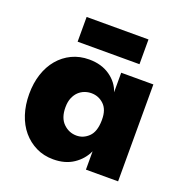

<svg xmlns="http://www.w3.org/2000/svg" viewBox="-121 -761 831 875"><g transform="rotate(20 294.5 -324.0)"><path d="M230 7Q184 7 146.5 -11.5Q109 -30 82 -62Q55 -94 40.5 -138.5Q26 -183 26 -236Q26 -289 40.5 -333Q55 -377 82 -409Q109 -441 146.5 -459Q184 -477 230 -477Q290 -477 331.5 -448Q373 -419 387 -375V-470H543V0H387V-89Q368 -47 328 -20Q288 7 230 7ZM293 -131Q326 -131 351.5 -155.5Q377 -180 378 -234V-240Q378 -288 352.5 -312Q327 -336 292 -336Q275 -336 259 -330Q243 -324 230.5 -312Q218 -300 210 -281Q202 -262 202 -235Q202 -184 229 -157.5Q256 -131 293 -131ZM452 -535H152V-655H452Z"/></g></svg>

Font: Tilda Sans Black
Style: Regular
Weight: 900
Designer: ParaType Ltd
Foundry: ParaType Ltd
Version: Version 1.009